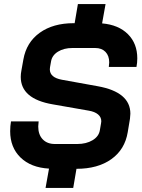

<svg xmlns="http://www.w3.org/2000/svg" viewBox="-20 -822 696 944"><path d="M515 -493Q517 -509 517 -515Q517 -548 498.5 -567Q480 -586 448 -586H336Q294 -586 265 -568Q236 -550 231 -520L226 -492Q225 -488 225 -481Q225 -441 284 -430L461 -398Q621 -369 621 -263Q621 -256 619 -238L608 -172Q594 -87 527.5 -39.5Q461 8 356 8L340 102H204L221 7Q132 2 81 -47.5Q30 -97 30 -177Q30 -202 34 -225H170Q168 -207 168 -200Q168 -160 190 -137Q212 -114 250 -114H360Q404 -114 435 -132.5Q466 -151 471 -182L477 -217L478 -226Q478 -246 462 -259.5Q446 -273 416 -278L239 -309Q82 -336 82 -444Q82 -459 85 -474L95 -530Q110 -614 175.5 -661Q241 -708 342 -708H347L363 -802H499L482 -707Q563 -700 609 -654Q655 -608 655 -535Q655 -513 651 -493Z"/></svg>

Font: Bai Jamjuree
Style: Bold Italic
Weight: 700
Italic angle: -10°
Designer: Katatrad Aksorn Co.,Ltd.
Foundry: Cadson Demak Co.,Ltd.
Version: Version 1.000; ttfautohint (v1.6)